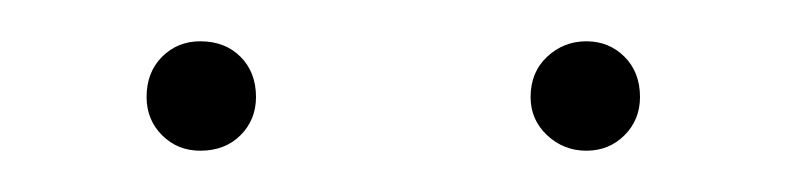

<svg xmlns="http://www.w3.org/2000/svg" viewBox="-20 -605 380 93"><path d="M77 -532Q66 -532 58.5 -539.5Q51 -547 51 -558Q51 -570 58.5 -577.5Q66 -585 77 -585Q89 -585 96.5 -577.5Q104 -570 104 -558Q104 -547 96.5 -539.5Q89 -532 77 -532ZM264 -532Q253 -532 245 -539.5Q237 -547 237 -558Q237 -570 245 -577.5Q253 -585 264 -585Q275 -585 282.5 -577.5Q290 -570 290 -558Q290 -547 282.5 -539.5Q275 -532 264 -532Z"/></svg>

Font: Ysabeau Office Thin
Style: Regular
Weight: 250
Designer: Christian Thalmann (Catharsis Fonts)
Version: Version 2.001;gftools[0.9.30]; featfreeze: tnum,lnum,ss02